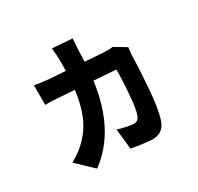

<svg xmlns="http://www.w3.org/2000/svg" viewBox="-179 -1029 1327 1290"><g transform="rotate(-30 484.5 -384.5)"><path d="M505 -491Q458 -133 231 33L107 -85Q142 -104 173 -127Q208 -153 237 -185Q294 -245 325 -327Q353 -399 366 -500L208 -511Q169 -513 143 -512V-664Q202 -653 267 -648L377 -641L378 -723Q378 -761 371 -818L526 -807Q522 -754 520 -717L517 -631L657 -621Q695 -618 730 -623L820 -569L814 -515L810 -404Q806 -330 801 -266Q795 -187 786 -130Q775 -63 762 -27Q733 55 640 49Q603 46 561 40L492 29L475 -129Q550 -107 594 -104Q629 -102 643 -140Q658 -177 667 -288Q676 -388 676 -479Z"/></g></svg>

Font: Xiangcui Wave Sans Xiangcui Wave Sans
Style: Regular
Weight: 800
Width: 3
Version: Version 0.920;March 28, 2024;FontCreator 14.0.0.2814 64-bit